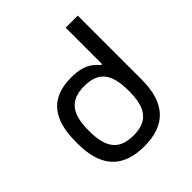

<svg xmlns="http://www.w3.org/2000/svg" viewBox="-195 -845 989 989"><g transform="rotate(-45 300.0 -350.5)"><path d="M59 -256V-244C59 -75 136 9 293 9C449 9 526 -75 526 -244V-710H438V-445H431C396 -485 360 -509 278 -509C130 -509 59 -428 59 -256ZM147 -247V-253C147 -376 191 -430 293 -430C395 -430 438 -376 438 -253V-247C438 -124 395 -70 293 -70C191 -70 147 -124 147 -247Z"/></g></svg>

Font: LT Wave Mono
Style: Regular
Weight: 400
Designer: Daniel Lyons
Version: Version 2.5 (Glyphs App)